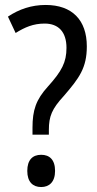

<svg xmlns="http://www.w3.org/2000/svg" viewBox="-20 -744 393 774"><path d="M111 -229V-201H177V-220C177 -275 189 -305 238 -358C299 -429 330 -470 330 -557C330 -663 271 -724 164 -724C107 -724 57 -707 12 -677L43 -611C80 -634 114 -649 160 -649C216 -649 248 -615 248 -551C248 -493 229 -457 173 -395C125 -342 111 -300 111 -229ZM90 -55C90 -11 112 10 146 10C178 10 202 -10 202 -55C202 -101 179 -120 146 -120C111 -120 90 -99 90 -55Z"/></svg>

Font: Noto Sans Condensed
Style: Regular
Weight: 400
Width: 3
Designer: Monotype Design Team
Foundry: Monotype Imaging Inc.
Version: Version 2.013